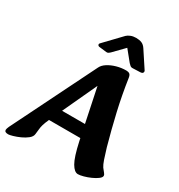

<svg xmlns="http://www.w3.org/2000/svg" viewBox="-225 -1040 1109 1192"><g transform="rotate(30 329.5 -444.0)"><path d="M12 14Q-15 14 -15 -2.9Q-15 -10.8 -7 -28.7L288 -624Q298 -645 323 -661Q348 -677 381.3 -686.5Q414.6 -696 450 -696Q464 -696 473 -690Q482 -684 485 -665Q502 -550 527 -441.5Q552 -333 583 -222Q597 -175 607 -146Q617 -117 627 -102Q638 -87 646.5 -77.5Q655 -68 655 -59Q655 -48 638.5 -35.5Q622 -23 597.5 -12Q573 -1 549 5.5Q525 12 510.1 12Q485 12 461.7 -27.5Q438.3 -67 416 -170L329 -587L377 -599L186.7 -189Q174 -161 168.5 -142Q163 -123 162 -107.5Q161 -92 158 -72Q156 -53 136.7 -37.5Q117.4 -22 91.9 -10.5Q66.4 1 43.7 7.5Q21 14 12 14ZM144 -190V-280H516V-190ZM224 -761Q217 -754 220 -747Q223 -740 233 -739L285 -733Q293 -732 299.5 -736.5Q306 -741 310 -745L384 -821L445 -746Q450 -741 457.5 -734Q465 -727 478 -728L531 -730Q545 -731 548.5 -739Q552 -747 547 -754L472 -868Q459 -888 442 -895Q425 -902 402 -902Q380 -902 363 -895Q346 -888 337 -879Z"/></g></svg>

Font: Alkatra
Style: Regular
Weight: 400
Designer: Suman Bhandary
Version: Version 1.100;gftools[0.9.22]